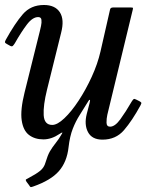

<svg xmlns="http://www.w3.org/2000/svg" viewBox="-27 -550 622 770"><path d="M-4 -390Q32.5 -456 64.5 -493Q96.5 -530 149 -530Q194 -530 213 -500.8Q232 -471.5 218 -418L161.5 -190Q146 -127.5 148.2 -88.2Q150.5 -49 182.5 -49Q203 -49 231.2 -75.8Q259.5 -102.5 288.2 -146.2Q317 -190 340.8 -241.8Q364.5 -293.5 376 -343.5L414.5 -512.5Q416.5 -520 426.5 -520H497Q504.5 -520 505.8 -518.8Q507 -517.5 505.5 -511.5L403.5 -90Q400 -74.5 400.2 -58.2Q400.5 -42 414.5 -42Q434 -42 455.5 -71.5Q477 -101 501 -142.5Q506 -150.5 509 -152.5Q512 -154.5 518.5 -151L531.5 -144.5Q538 -141 539.5 -138.5Q541 -136 536.5 -127.5Q503 -66 470.2 -28Q437.5 10 384 10Q342 10 326 -20Q310 -50 321 -93.5L332.5 -137.5Q335.5 -148.5 333 -149.5Q330.5 -150.5 327 -144Q309 -114.5 292.8 -89Q276.5 -63.5 264.8 -33.5Q253 -3.5 248 40Q241.5 99.5 209 136.5Q176.5 173.5 106 198Q98 201 95.8 200.2Q93.5 199.5 89.5 192.5L79 178.5Q74.5 171.5 77.5 169.5Q80.5 167.5 87.5 164Q118 148 134 135Q150 122 155.5 101.5Q164 73 173 57.2Q182 41.5 199 20Q209 7.5 217 -6.5Q224.5 -18 222.8 -18.5Q221 -19 212 -13Q179.5 9 147 9Q112.5 9 89.2 -8.8Q66 -26.5 60 -67.5Q54 -108.5 71.5 -179L132.5 -424Q134.5 -432 137.5 -445.8Q140.5 -459.5 139.2 -470.5Q138 -481.5 126 -481.5Q103.5 -481.5 80.8 -451.5Q58 -421.5 32.5 -376.5Q28 -369.5 24.5 -366Q21 -362.5 14 -366L1.5 -373Q-6 -377 -7 -379.8Q-8 -382.5 -4 -390Z"/></svg>

Font: Besley* Narrow
Style: Italic
Weight: 400
Width: 4
Italic angle: -13°
Designer: Owen Earl
Foundry: indestructible type*
Version: Version 3.000; ttfautohint (v1.8.3)